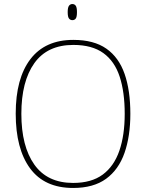

<svg xmlns="http://www.w3.org/2000/svg" viewBox="-20 -923 726 953"><path d="M343 10Q201 10 129.5 -87Q58 -184 58 -359Q58 -534 131 -629.5Q204 -725 344 -725Q446 -725 508 -681.5Q570 -638 598.5 -556Q627 -474 627 -358Q627 -247 598 -164Q569 -81 506.5 -35.5Q444 10 343 10ZM343 -15Q434 -15 490 -56.5Q546 -98 572.5 -175Q599 -252 599 -358Q599 -466 574 -542.5Q549 -619 493 -659.5Q437 -700 344 -700Q215 -700 150.5 -609.5Q86 -519 86 -358Q86 -197 150.5 -106Q215 -15 343 -15ZM339 -823Q329 -823 322.5 -831Q316 -839 316 -863Q316 -886 322.5 -894.5Q329 -903 339 -903Q350 -903 356 -894.5Q362 -886 362 -863Q362 -839 356 -831Q350 -823 339 -823Z"/></svg>

Font: Noto Serif Thin
Style: Regular
Weight: 100
Designer: Monotype Design Team
Foundry: Monotype Imaging Inc.
Version: Version 2.015